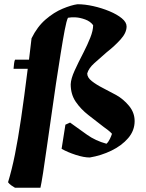

<svg xmlns="http://www.w3.org/2000/svg" viewBox="-20 -732 688 907"><path d="M51 155Q42 150 33 143.5Q24 137 18 129Q36 70 50.5 -2Q65 -74 79.5 -172Q94 -270 111 -407H44Q45 -420 46.5 -432Q48 -444 51 -450H117L129 -551Q156 -606 195.5 -640Q235 -674 276 -691Q317 -708 346 -712Q381 -712 421 -703Q461 -694 497 -679Q533 -664 555.5 -645.5Q578 -627 578 -607Q578 -577 549.5 -545.5Q521 -514 485 -486Q453 -458 426 -434Q399 -410 392 -385Q392 -366 413.5 -349Q435 -332 466.5 -316Q498 -300 529 -283Q563 -264 589.5 -232Q616 -200 616 -160Q616 -115 585.5 -79.5Q555 -44 506.5 -20.5Q458 3 404 12Q376 12 337.5 -0.5Q299 -13 271 -29L289 -143L311 -153Q350 -125 390.5 -96Q431 -67 483 -53Q492 -61 499 -75.5Q506 -90 509 -100Q501 -109 490.5 -117Q480 -125 469 -133Q433 -161 397.5 -188.5Q362 -216 338 -251Q314 -286 314 -334Q315 -360 332.5 -398.5Q350 -437 375 -485Q393 -520 406.5 -554Q420 -588 420 -613Q407 -631 382.5 -640Q358 -649 337 -650Q315 -651 301 -648Q294 -634 285.5 -589Q277 -544 266.5 -478.5Q256 -413 244.5 -337.5Q233 -262 222.5 -185Q212 -108 202 -42Q192 31 183.5 84.5Q175 138 171 155Z"/></svg>

Font: Albura ExtraBold
Style: Italic
Weight: 758
Italic angle: -7°
Designer: Mercedes Jáuregui
Foundry: Omnibus-Type Team
Version: Version 1.000; ttfautohint (v1.8.3)